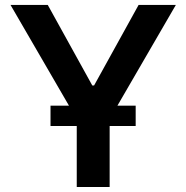

<svg xmlns="http://www.w3.org/2000/svg" viewBox="-20 -747 745 767"><path d="M22 -727.3H170.8L348.7 -405.5H355.8L533.7 -727.3H682.5L418 -271.3V0H286.6V-271.3ZM181.8 -243.6V-324.9H522V-243.6Z"/></svg>

Font: InterMG SemiBold
Style: Regular
Weight: 600
Designer: Rasmus Andersson
Foundry: rsms
Version: Version 3.019;December 26, 2023;FontCreator 15.0.0.2955 64-b